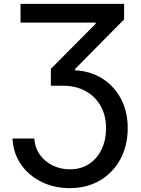

<svg xmlns="http://www.w3.org/2000/svg" viewBox="-20 -747 723 982"><path d="M337 215.2Q256.7 215.2 191.6 182.9Q126.4 150.6 87 93.4Q47.6 36.2 44 -38.4H155.5Q158.4 8.2 183.6 43.7Q208.8 79.2 249.1 99.1Q289.4 119 337.4 119Q394.5 119 435.9 91.4Q477.3 63.9 499.8 16.5Q522.4 -30.9 522.4 -90.2Q522.4 -157.3 494.1 -206.3Q465.9 -255.3 416.4 -282Q366.8 -308.6 302.2 -308.6H240.1V-394.9L469.5 -625.7V-631.4H84.9V-727.3H614.7V-647.7L364.3 -394.5V-387.4Q443.9 -383.2 504.4 -344.5Q565 -305.8 599.1 -240.8Q633.2 -175.8 633.2 -92Q633.2 -2.8 595.9 66.6Q558.6 136 491.8 175.6Q425.1 215.2 337 215.2Z"/></svg>

Font: Linik Sans Medium
Style: Regular
Weight: 500
Designer: Rasmus Andersson (font), Cristiano Sobral (main changes)
Foundry: rsms
Version: Version 3.018;June 1, 2022;FontCreator 14.0.0.2814 64-bit; t